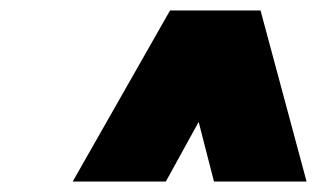

<svg xmlns="http://www.w3.org/2000/svg" viewBox="-20 -720 620 367"><path d="M389 -373H566L478 -700H305ZM119 -373H297L477 -700H305Z"/></svg>

Font: Unageo
Style: Black-Italic
Weight: 900
Designer: Richard Sepsi
Foundry: Richard Sepsi
Version: Version 2.000